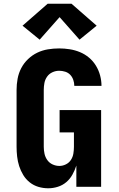

<svg xmlns="http://www.w3.org/2000/svg" viewBox="-20 -1003 640 1031"><path d="M239 8Q212 8 186.5 0.5Q161 -7 140 -23.5Q119 -40 105 -63Q91 -86 83 -111Q75 -136 72 -162.5Q69 -189 69 -215V-520Q69 -550 74.5 -580Q80 -610 94 -637Q108 -664 130.5 -685.5Q153 -707 180 -720Q207 -733 237 -738Q267 -743 298 -743Q326 -743 354.5 -738.5Q383 -734 409.5 -723Q436 -712 458 -693.5Q480 -675 495 -650.5Q510 -626 517.5 -598Q525 -570 525 -542H379Q379 -558 373.5 -574Q368 -590 357 -601.5Q346 -613 330 -618Q314 -623 298 -623Q279 -623 261.5 -615Q244 -607 233 -591.5Q222 -576 218.5 -557.5Q215 -539 215 -520V-215Q215 -196 219 -177.5Q223 -159 234 -143.5Q245 -128 262.5 -120Q280 -112 299 -112Q317 -112 334 -120.5Q351 -129 361 -144.5Q371 -160 374 -178.5Q377 -197 377 -215V-292H300V-412H523V0H390V-114Q382 -89 369 -65.5Q356 -42 336 -25Q316 -8 290.5 0Q265 8 239 8ZM193 -790 101 -865 236 -983H364L499 -865L407 -790L300 -911Z"/></svg>

Font: Iosevka Curly Heavy Extended
Style: Regular
Weight: 900
Width: 7
Monospace: yes
Designer: Belleve Invis
Foundry: Belleve Invis
Version: Version 11.1.0; ttfautohint (v1.8.3)